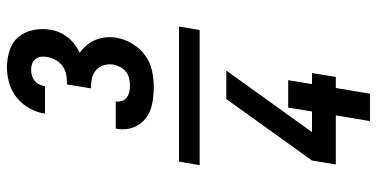

<svg xmlns="http://www.w3.org/2000/svg" viewBox="-280 -612 1061 540"><g transform="rotate(-90 250.0 -342.5)"><path d="M55 -311 65 -369H445L435 -311ZM274 -440Q251 -440 228 -444.5Q205 -449 187.5 -462Q170 -475 161.5 -496.5Q153 -518 157 -542L158 -547H235L234 -545Q233 -536 236 -528Q239 -520 246.5 -515Q254 -510 262.5 -508.5Q271 -507 280 -507Q290 -507 300 -509.5Q310 -512 318 -518.5Q326 -525 331 -534.5Q336 -544 338 -554Q340 -568 336 -581Q332 -594 322 -602.5Q312 -611 298.5 -614Q285 -617 271 -617L282 -684Q295 -684 308 -686Q321 -688 332 -695.5Q343 -703 350 -714.5Q357 -726 359 -738Q361 -747 360 -756Q359 -765 354 -772Q349 -779 341 -782Q333 -785 324 -785Q316 -785 308 -783Q300 -781 293 -775.5Q286 -770 282 -762Q278 -754 277 -746H200Q203 -768 214.5 -789Q226 -810 244.5 -825Q263 -840 285.5 -846.5Q308 -853 330 -853Q354 -853 377.5 -845.5Q401 -838 415.5 -820.5Q430 -803 435 -779Q440 -755 436 -731Q434 -718 428.5 -705.5Q423 -693 414.5 -682Q406 -671 394.5 -662.5Q383 -654 371 -648Q383 -640 392.5 -628.5Q402 -617 407.5 -603.5Q413 -590 414.5 -574.5Q416 -559 413 -543Q409 -521 396 -499.5Q383 -478 363.5 -464Q344 -450 320.5 -445Q297 -440 274 -440ZM256 168H179L195 72H57L68 5L241 -236H321L148 5H206L217 -62H294L283 5H314L303 72H272Z"/></g></svg>

Font: Iosevka Semibold Oblique
Style: Regular
Weight: 600
Italic angle: -9°
Monospace: yes
Designer: Belleve Invis
Foundry: Belleve Invis
Version: Version 32.5.0; ttfautohint (v1.8.4)